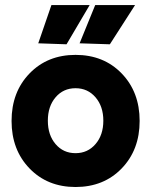

<svg xmlns="http://www.w3.org/2000/svg" viewBox="-20 -730 600 762"><path d="M279.8 12.2Q168.5 12.2 97.2 -61.5Q25.9 -135.3 25.9 -250Q25.9 -364.7 97.2 -438.5Q168.5 -512.2 279.8 -512.2Q391.6 -512.2 462.9 -438.5Q534.2 -364.7 534.2 -250Q534.2 -135.3 462.9 -61.5Q391.6 12.2 279.8 12.2ZM131.8 -558.1 184.1 -710H335.9L244.1 -554.2ZM200.7 -344Q169.9 -308.1 169.9 -251Q169.9 -193.8 200.7 -158Q231.4 -122.1 279.8 -122.1Q328.1 -122.1 359.1 -158.2Q390.1 -194.3 390.1 -251Q390.1 -307.6 359.1 -343.8Q328.1 -379.9 279.8 -379.9Q231.4 -379.9 200.7 -344ZM295.9 -558.1 357.9 -710H516.1L416 -554.2Z"/></svg>

Font: Apfel Grotezk
Style: Bold
Weight: 700
Designer: Luigi Gorlero
Foundry: Collletttivo
Version: Version 2.000;FEAKit 1.0